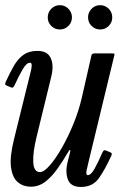

<svg xmlns="http://www.w3.org/2000/svg" viewBox="-33 -732 481 762"><path d="M-11 -405.5Q6 -443 22.2 -471Q38.5 -499 60.2 -514.5Q82 -530 115.5 -530Q155.5 -530 168.5 -501.2Q181.5 -472.5 170.5 -428L112.5 -190Q97 -127.5 99 -88.2Q101 -49 125.5 -49Q141.5 -49 164.8 -75.8Q188 -102.5 213 -146.2Q238 -190 259 -241.8Q280 -293.5 291.5 -343.5L330 -512.5Q332 -520 341.5 -520H412Q419.5 -520 420.8 -518.8Q422 -517.5 420.5 -511.5L320 -96Q315.5 -78 311 -57.5Q306.5 -37 316 -37Q328 -37 342.2 -62.2Q356.5 -87.5 373.5 -127Q376.5 -133 379.5 -135Q382.5 -137 389.5 -134L402.5 -128.5Q409 -126 410.2 -123.5Q411.5 -121 409 -114.5Q383.5 -58.5 359 -24.2Q334.5 10 287.5 10Q248 10 236.5 -19.5Q225 -49 236 -91.5L244.5 -124.5Q247.5 -136 245.2 -137Q243 -138 239 -131Q218 -95 195.5 -63Q173 -31 147 -11Q121 9 89 9Q59.5 9 38 -8.8Q16.5 -26.5 10.8 -67.5Q5 -108.5 22.5 -179L83 -424Q84.5 -430.5 88.2 -444.5Q92 -458.5 92.8 -470.8Q93.5 -483 86 -483Q72.5 -483 57.5 -457.8Q42.5 -432.5 24.5 -393Q21.5 -387 18.5 -385Q15.5 -383 8.5 -386L-4.5 -391.5Q-11 -394 -12.2 -396.5Q-13.5 -399 -11 -405.5ZM364.5 -615Q344.5 -615 330.5 -629Q316.5 -643 316.5 -663Q316.5 -683 330.5 -697.2Q344.5 -711.5 364.5 -711.5Q384.5 -711.5 398.5 -697.2Q412.5 -683 412.5 -663Q412.5 -643 398.5 -629Q384.5 -615 364.5 -615ZM204.5 -615Q184.5 -615 170.5 -629Q156.5 -643 156.5 -663Q156.5 -683 170.5 -697.2Q184.5 -711.5 204.5 -711.5Q224.5 -711.5 238.5 -697.2Q252.5 -683 252.5 -663Q252.5 -643 238.5 -629Q224.5 -615 204.5 -615Z"/></svg>

Font: Besley* Condensed
Style: Italic
Weight: 400
Width: 3
Italic angle: -13°
Designer: Owen Earl
Foundry: indestructible type*
Version: Version 3.000; ttfautohint (v1.8.3)